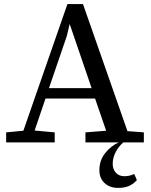

<svg xmlns="http://www.w3.org/2000/svg" viewBox="-20 -695 736 937"><path d="M10 0V-49L94 -57L309 -675H385L602 -55L682 -49V0H397V-49L498 -57L444 -214H202L149 -58L247 -49V0ZM306 -519 219 -265H427L320 -578ZM556 222Q516 222 490.5 198.5Q465 175 465 135Q465 88 493 52.5Q521 17 561 -1V-13H597Q564 12 547 42.5Q530 73 530 104Q530 132 546 148.5Q562 165 586 165Q613 165 635 154L648 184Q631 203 609.5 212.5Q588 222 556 222Z"/></svg>

Font: Source Serif 4 SmText
Style: Regular
Weight: 400
Designer: Frank Grießhammer
Foundry: Adobe
Version: Version 4.005;hotconv 1.1.0;makeotfexe 2.6.0